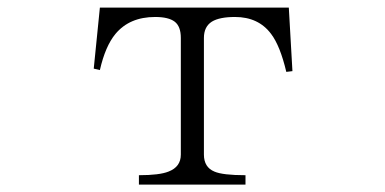

<svg xmlns="http://www.w3.org/2000/svg" viewBox="-20 -498 1040 519"><path d="M355.5 1H643.6V-24.4Q582 -24.4 559.6 -34.2Q531.2 -45.9 531.2 -80.1V-395.5Q531.2 -425.8 552.7 -439.5Q573.2 -452.1 615.2 -452.1Q678.7 -452.1 712.9 -406.2Q737.3 -374 753.9 -303.7L770.5 -305.7L760.7 -477.5H250L233.4 -312.5L250 -308.6Q264.6 -373 292 -406.2Q330.1 -452.1 399.4 -452.1Q435.5 -452.1 452.1 -439.5Q468.8 -426.8 468.8 -395.5V-80.1Q468.8 -46.9 435.5 -34.2Q411.1 -24.4 355.5 -24.4Z"/></svg>

Font: BatangChe
Style: Regular
Weight: 400
Monospace: yes
Version: Version 2.21